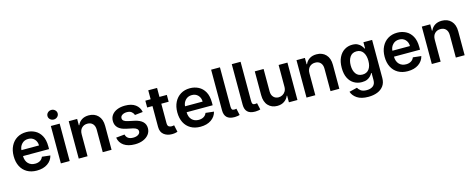

<svg xmlns="http://www.w3.org/2000/svg" viewBox="-38 -1626 6690 2705"><g transform="rotate(-15 3306.5 -273.0)"><path d="M307.5 10.7Q225.5 10.7 166 -23.8Q106.5 -58.2 74.6 -121.1Q42.6 -183.9 42.6 -269.5Q42.6 -353.7 74.6 -417.4Q106.5 -481.2 164.6 -516.9Q222.7 -552.6 300.8 -552.6Q367.9 -552.6 424.7 -523.6Q481.5 -494.7 515.8 -433.8Q550.1 -372.9 550.1 -277V-237.6H170.1Q171.2 -167.6 209 -128.6Q246.8 -89.5 309.3 -89.5Q350.9 -89.5 381.2 -107.4Q411.6 -125.4 424.7 -159.8L544.7 -146.3Q527.7 -75.3 465.4 -32.3Q403.1 10.7 307.5 10.7ZM426.8 -324.2Q426.5 -380 392.2 -416.2Q358 -452.4 302.6 -452.4Q245 -452.4 209.2 -414.4Q173.3 -376.4 170.5 -324.2Z M787.3 0H658.7V-545.5H787.3ZM723.4 -622.9Q692.5 -622.9 670.6 -643.3Q648.8 -663.7 648.8 -692.5Q648.8 -721.6 670.6 -742Q692.5 -762.4 723.4 -762.4Q753.9 -762.4 775.7 -742Q797.6 -721.6 797.6 -692.5Q797.6 -663.7 775.7 -643.3Q753.9 -622.9 723.4 -622.9Z M1398.1 0H1269.5V-327.4Q1269.5 -382.1 1241.3 -413Q1213.1 -443.9 1163.4 -443.9Q1112.6 -443.9 1080.3 -411.4Q1047.9 -378.9 1047.9 -319.6V0H919.4V-545.5H1042.3V-452.8H1048.7Q1067.5 -498.2 1108.8 -525.4Q1150.2 -552.6 1211.3 -552.6Q1295.8 -552.6 1346.9 -499.1Q1398.1 -445.7 1398.1 -348.7Z M1739 10.7Q1638.5 10.7 1577.8 -31.6Q1517 -73.9 1505 -148.8L1630.3 -160.9Q1647 -86.3 1738.6 -86.3Q1784.4 -86.3 1812.3 -104.9Q1840.2 -123.6 1840.2 -151.6Q1840.2 -197.4 1766.7 -213.8L1673.7 -233.3Q1520.2 -265.3 1520.2 -386V-387.1Q1520.2 -437.5 1547.9 -474.6Q1575.6 -511.7 1625.4 -532.1Q1675.1 -552.6 1740.8 -552.6Q1836.6 -552.6 1891.9 -511.5Q1947.1 -470.5 1960.2 -401.3L1843 -388.5Q1835.6 -415.5 1811.3 -436.1Q1786.9 -456.7 1742.5 -456.7Q1702.4 -456.7 1675.4 -439.5Q1648.4 -422.2 1648.4 -394.9V-393.1Q1648.4 -370 1666.2 -355.1Q1683.9 -340.2 1725.5 -331L1818.5 -311.1Q1971.6 -277.7 1971.9 -163.4Q1971.9 -111.9 1942.1 -72.6Q1912.3 -33.4 1859.7 -11.4Q1807.2 10.7 1739 10.7Z M2284.8 7.5H2277Q2209.9 7.5 2163.4 -28.1Q2114.3 -65.3 2114.3 -141.7V-446H2036.9V-545.5H2114.3V-676.1H2242.9V-545.5H2350.5V-446H2242.9V-164.1Q2242.9 -125.4 2259.9 -113.1Q2277 -100.9 2301.1 -100.9Q2313.2 -100.9 2323.3 -102.6Q2333.5 -104.4 2338.8 -105.8L2360.4 -5.3Q2350.1 -1.8 2331.1 2.5Q2312.1 6.7 2284.8 7.5Z M2693.9 10.7Q2611.9 10.7 2552.4 -23.8Q2492.9 -58.2 2460.9 -121.1Q2429 -183.9 2429 -269.5Q2429 -353.7 2460.9 -417.4Q2492.9 -481.2 2551 -516.9Q2609 -552.6 2687.1 -552.6Q2754.3 -552.6 2811.1 -523.6Q2867.9 -494.7 2902.2 -433.8Q2936.4 -372.9 2936.4 -277V-237.6H2556.5Q2557.5 -167.6 2595.3 -128.6Q2633.2 -89.5 2695.7 -89.5Q2737.2 -89.5 2767.6 -107.4Q2797.9 -125.4 2811.1 -159.8L2931.1 -146.3Q2914.1 -75.3 2851.7 -32.3Q2789.4 10.7 2693.9 10.7ZM2813.2 -324.2Q2812.9 -380 2778.6 -416.2Q2744.3 -452.4 2688.9 -452.4Q2631.4 -452.4 2595.5 -414.4Q2559.7 -376.4 2556.8 -324.2Z M3198.5 3.6H3189.6Q3045.1 3.6 3045.1 -135.3V-727.3H3173.7V-156.2Q3173.7 -125.7 3182.5 -112.9Q3191.4 -100.1 3214.5 -100.1H3215.6Q3228.3 -100.5 3235.1 -101.7Q3241.8 -103 3246.8 -104.4L3268.1 -7.1Q3257.1 -3.6 3240.1 -0.4Q3223 2.8 3198.5 3.6Z M3499.6 3.6H3490.8Q3346.2 3.6 3346.2 -135.3V-727.3H3474.8V-156.2Q3474.8 -125.7 3483.7 -112.9Q3492.5 -100.1 3515.6 -100.1H3516.7Q3529.5 -100.5 3536.2 -101.7Q3543 -103 3547.9 -104.4L3569.2 -7.1Q3558.2 -3.6 3541.2 -0.4Q3524.1 2.8 3499.6 3.6Z M3815 7.1Q3734.7 7.1 3683.9 -46.3Q3633.2 -99.8 3633.2 -198.2V-545.5H3761.7V-218Q3761.7 -166.2 3790.1 -135.7Q3818.5 -105.1 3864.7 -105.1Q3893.1 -105.1 3919.7 -119Q3946.4 -132.8 3963.6 -160.3Q3980.8 -187.9 3980.8 -229.4V-545.5H4109.4V0H3984.7V-96.9H3979Q3960.6 -51.1 3918.5 -22Q3876.4 7.1 3815 7.1Z M4720.2 0H4591.6V-327.4Q4591.6 -382.1 4563.4 -413Q4535.2 -443.9 4485.4 -443.9Q4434.7 -443.9 4402.3 -411.4Q4370 -378.9 4370 -319.6V0H4241.5V-545.5H4364.3V-452.8H4370.7Q4389.6 -498.2 4430.9 -525.4Q4472.3 -552.6 4533.4 -552.6Q4617.9 -552.6 4669 -499.1Q4720.2 -445.7 4720.2 -348.7Z M5088.4 215.9Q4984.4 215.9 4924.9 175.6Q4865.4 135.3 4847.7 78.1L4963.4 50.1Q4975.1 73.9 5003.9 96.2Q5032.7 118.6 5090.6 118.6Q5145.6 118.6 5181.3 92Q5217 65.3 5217 5.3V-98H5210.6Q5200.6 -78.1 5181.6 -57.2Q5162.6 -36.2 5131.6 -22Q5100.5 -7.8 5053.6 -7.8Q4990.8 -7.8 4939.8 -37.5Q4888.8 -67.1 4858.8 -126.4Q4828.8 -185.7 4828.8 -274.5Q4828.8 -364.3 4858.8 -426.3Q4888.8 -488.3 4940 -520.4Q4991.1 -552.6 5054 -552.6Q5102.3 -552.6 5133.3 -536.4Q5164.4 -520.2 5182.7 -497.7Q5201 -475.1 5210.6 -455.3H5217.7V-545.5H5344.5V8.9Q5344.5 78.5 5311.1 124.5Q5277.7 170.5 5220 193.2Q5162.3 215.9 5088.4 215.9ZM5089.5 -108.7Q5150.9 -108.7 5184.3 -152.9Q5217.7 -197.1 5217.7 -275.2Q5217.7 -352.6 5184.7 -399.9Q5151.6 -447.1 5089.5 -447.1Q5025.2 -447.1 4992.5 -398.3Q4959.9 -349.4 4959.9 -275.2Q4959.9 -199.9 4992.9 -154.3Q5025.9 -108.7 5089.5 -108.7Z M5718 10.7Q5636 10.7 5576.5 -23.8Q5517 -58.2 5485.1 -121.1Q5453.1 -183.9 5453.1 -269.5Q5453.1 -353.7 5485.1 -417.4Q5517 -481.2 5575.1 -516.9Q5633.2 -552.6 5711.3 -552.6Q5778.4 -552.6 5835.2 -523.6Q5892 -494.7 5926.3 -433.8Q5960.6 -372.9 5960.6 -277V-237.6H5580.6Q5581.7 -167.6 5619.5 -128.6Q5657.3 -89.5 5719.8 -89.5Q5761.4 -89.5 5791.7 -107.4Q5822.1 -125.4 5835.2 -159.8L5955.3 -146.3Q5938.2 -75.3 5875.9 -32.3Q5813.6 10.7 5718 10.7ZM5837.4 -324.2Q5837 -380 5802.7 -416.2Q5768.5 -452.4 5713.1 -452.4Q5655.5 -452.4 5619.7 -414.4Q5583.8 -376.4 5581 -324.2Z M6547.9 0H6419.4V-327.4Q6419.4 -382.1 6391.2 -413Q6362.9 -443.9 6313.2 -443.9Q6262.4 -443.9 6230.1 -411.4Q6197.8 -378.9 6197.8 -319.6V0H6069.2V-545.5H6192.1V-452.8H6198.5Q6217.3 -498.2 6258.7 -525.4Q6300.1 -552.6 6361.2 -552.6Q6445.7 -552.6 6496.8 -499.1Q6547.9 -445.7 6547.9 -348.7Z"/></g></svg>

Font: Linik Sans SemiBold
Style: Regular
Weight: 600
Designer: Rasmus Andersson (font), Cristiano Sobral (main changes)
Foundry: rsms
Version: Version 3.018;June 1, 2022;FontCreator 14.0.0.2814 64-bit; t